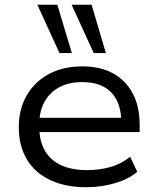

<svg xmlns="http://www.w3.org/2000/svg" viewBox="-20 -778 660 807"><path d="M343 9Q256 9 191.5 -21Q127 -51 93 -108Q59 -165 59 -243Q59 -319 92 -376.5Q125 -434 185 -466.5Q245 -499 325 -499Q402 -499 455.5 -469.5Q509 -440 538 -385Q567 -330 567 -254V-223H125V-283H510L490 -266Q489 -347 447 -390Q405 -433 326 -433Q270 -433 229.5 -411.5Q189 -390 167 -350Q145 -310 145 -255V-246Q145 -187 168 -146Q191 -105 236 -84Q281 -63 347 -63Q398 -63 444 -76Q490 -89 527 -119L557 -56Q521 -25 463 -8Q405 9 343 9ZM374 -555 281 -758H365L425 -555ZM230 -555 137 -758H221L282 -555Z"/></svg>

Font: Nunito Sans 10pt SemiExpanded
Style: Regular
Weight: 400
Width: 6
Designer: Vernon Adams
Foundry: Vernon Adams
Version: Version 3.101;gftools[0.9.27]